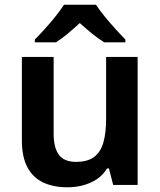

<svg xmlns="http://www.w3.org/2000/svg" viewBox="-20 -786 681 816"><path d="M565 -544V0H461L443 -70H435Q418 -42 391.5 -24.5Q365 -7 333 1.5Q301 10 267 10Q207 10 163.5 -10.5Q120 -31 96.5 -75Q73 -119 73 -189V-544H208V-218Q208 -158 230.5 -128Q253 -98 303 -98Q352 -98 380 -119Q408 -140 419.5 -181Q431 -222 431 -281V-544ZM388 -766Q402 -744 424.5 -716.5Q447 -689 471 -662.5Q495 -636 513 -618V-606H423Q397 -622 371.5 -643Q346 -664 319 -688Q293 -664 268.5 -643.5Q244 -623 218 -606H128V-618Q147 -637 170.5 -663Q194 -689 216 -716.5Q238 -744 252 -766Z"/></svg>

Font: Noto Sans Oriya SemiBold
Style: Regular
Weight: 600
Version: Version 2.003